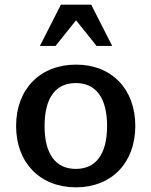

<svg xmlns="http://www.w3.org/2000/svg" viewBox="-20 -790 649 823"><path d="M171 -250C171 -371 219 -434 305 -434C391 -434 439 -371 439 -250C439 -129 391 -66 305 -66C219 -66 171 -129 171 -250ZM49 -250C49 -92 152 13 306 13C458 13 560 -92 560 -250C560 -408 459 -513 306 -513C152 -513 49 -408 49 -250ZM218 -593 306 -703 394 -593H461L371 -770H241L151 -593Z"/></svg>

Font: Perun SemiBold
Style: Regular
Weight: 600
Foundry: Copyright (c) Stefan Peev, Context Ltd, 2016
Version: Version 1.089